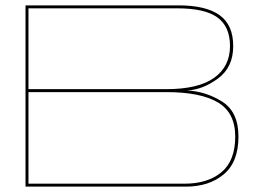

<svg xmlns="http://www.w3.org/2000/svg" viewBox="-20 -695 1030 715"><path d="M75 0V-675H644.5Q747 -675 797.8 -638.5Q848.5 -602 848.5 -523.5Q848.5 -444.5 792 -402.8Q735.5 -361 676.5 -358Q746 -355 807 -316.8Q868 -278.5 868 -186.5Q868 -91.5 813.2 -45.8Q758.5 0 672 0ZM86 -11H667.5Q753.5 -11 804.8 -53.8Q856 -96.5 856 -186.5Q856 -275.5 791.2 -313.8Q726.5 -352 599 -352H86ZM86 -363H599Q718.5 -363 777.5 -405.2Q836.5 -447.5 836.5 -523.5Q836.5 -596 789.8 -630Q743 -664 640 -664H86Z"/></svg>

Font: Anybody UltraExpanded Thin
Style: Regular
Weight: 100
Width: 9
Designer: Tyler Finck
Foundry: Etcetera Type Company
Version: Version 1.010; ttfautohint (v1.8.3) -l 8 -r 50 -G 200 -x 14 